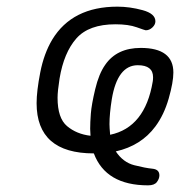

<svg xmlns="http://www.w3.org/2000/svg" viewBox="-20 -457 565 577"><path d="M90 -147Q90 -183 101 -239.5Q112 -296 137 -338Q197 -437 333 -437Q370 -437 408.5 -426.5Q447 -416 447 -393Q447 -383 438 -374.5Q429 -366 418 -366Q416 -366 391 -375Q366 -384 327 -384Q247 -384 209.5 -341.5Q172 -299 159 -221Q153 -183 153 -163Q153 -102 181.5 -78Q210 -54 252 -49Q252 -52 251.5 -59Q251 -66 251 -70Q251 -89 253 -115.5Q255 -142 266 -188.5Q277 -235 296 -262Q331 -313 403 -313Q501 -313 501 -239Q501 -210 487 -161Q473 -112 447 -77Q404 -19 328 -2Q350 31 383.5 39.5Q417 48 438 50Q459 52 459 70Q459 80 451.5 90Q444 100 425 100Q298 100 262 4Q90 4 90 -147ZM309 -84Q309 -74 311 -52Q416 -74 439 -212Q440 -217 440 -225Q440 -261 394 -261Q333 -261 316 -159Q309 -115 309 -84Z"/></svg>

Font: CMU Typewriter Text
Style: LightOblique
Weight: 200
Italic angle: -9.46001°
Version: Version 0.7.0